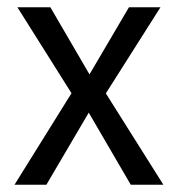

<svg xmlns="http://www.w3.org/2000/svg" viewBox="-20 -510 491 530"><path d="M20 0 190 -273 191 -231 28 -490H119L235 -291H219L336 -490H423L260 -233L261 -270L431 0H341L218 -211H232L108 0Z"/></svg>

Font: Nunito Sans 10pt Condensed
Style: Regular
Weight: 400
Width: 3
Designer: Vernon Adams
Foundry: Vernon Adams
Version: Version 3.101;gftools[0.9.27]